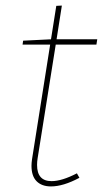

<svg xmlns="http://www.w3.org/2000/svg" viewBox="-20 -663 369 689"><path d="M180 -503 115 -95Q113 -83 113 -71Q113 -13 165 -13Q202 -13 256 -41L265 -25Q207 6 163 6Q130 6 111.5 -12.5Q93 -31 93 -68Q93 -78 95 -92L160 -503H61L63 -517L163 -522L182 -642L202 -643L183 -522H329L326 -503Z"/></svg>

Font: Bitter Pro Thin
Style: Italic
Weight: 250
Italic angle: -9°
Designer: Sol Matas, and Bitter project Authors
Foundry: Sol Matas
Version: Version 1.010